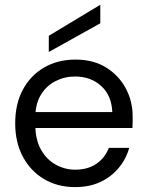

<svg xmlns="http://www.w3.org/2000/svg" viewBox="-20 -751 598 783"><path d="M286 12Q215 12 160 -20.5Q105 -53 73.5 -111.5Q42 -170 42 -248Q42 -327 73 -385Q104 -443 159.5 -475.5Q215 -508 288 -508Q361 -508 413 -475.5Q465 -443 493 -390.5Q521 -338 521 -276Q521 -266 521 -254.5Q521 -243 520 -229H105V-294H438Q435 -362 392.5 -400.5Q350 -439 286 -439Q243 -439 206 -420Q169 -401 146.5 -364Q124 -327 124 -271V-243Q124 -182 147 -141Q170 -100 207.5 -79.5Q245 -59 286 -59Q338 -59 373 -83Q408 -107 424 -148H507Q494 -102 464 -66Q434 -30 389.5 -9Q345 12 286 12ZM179 -539V-605L388 -731H389V-656Z"/></svg>

Font: DM Sans 28pt
Style: Regular
Weight: 400
Version: Version 4.004;gftools[0.9.30]